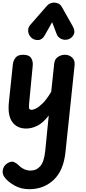

<svg xmlns="http://www.w3.org/2000/svg" viewBox="-20 -950 642 1434"><path d="M175.5 10Q107.5 10 71.8 -38.8Q36 -87.5 46.5 -187.5L76 -469.5Q78.5 -495 95.2 -518Q112 -541 153 -541Q197 -541 212.2 -517Q227.5 -493 224.5 -460.5L197.5 -178Q194 -144.5 199.2 -137Q204.5 -129.5 217 -129.5Q226.5 -129.5 247.2 -139Q268 -148.5 297.8 -177.2Q327.5 -206 362.5 -264.5L385 -476Q388.5 -509 412.8 -525Q437 -541 465.5 -541Q496 -541 518.5 -520.5Q541 -500 537 -461.5L469 186Q454.5 324.5 380.5 393.8Q306.5 463 199 463Q137.5 463 90.2 436.5Q43 410 19.5 381Q-5 353 0.8 320.5Q6.5 288 33.5 270.5Q64 251 84.2 260.2Q104.5 269.5 117 282Q136.5 302.5 160 313.2Q183.5 324 208 324Q252 324 281 290.8Q310 257.5 318 175.5L344 -87Q300.5 -31 258.5 -10.5Q216.5 10 175.5 10ZM489 -656Q462 -648 437.2 -659.5Q412.5 -671 403 -696L369.5 -784.5L315.5 -688.5Q295.5 -652 265.5 -650.8Q235.5 -649.5 214 -668.5Q193.5 -688 190.5 -715.5Q187.5 -743 206 -764L330.5 -906.5Q341.5 -919 355.2 -924.8Q369 -930.5 383 -930.5Q400 -930.5 415.8 -923.5Q431.5 -916.5 442 -898L523.5 -753.5Q544 -717 530.2 -690.8Q516.5 -664.5 489 -656Z"/></svg>

Font: Edu SA Hand
Style: Bold
Weight: 700
Designer: Tina and Corey Anderson, Eben Sorkin, Mirko Velimirovic
Foundry: Google for Education
Version: Version 2.000